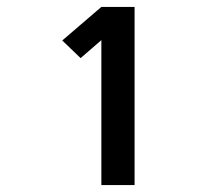

<svg xmlns="http://www.w3.org/2000/svg" viewBox="-20 -858 640 555"><path d="M273 -323V-742L213 -690L160 -741L273 -838H369V-323Z"/></svg>

Font: Iosevka Aile Extrabold
Style: Regular
Weight: 800
Designer: Belleve Invis
Foundry: Belleve Invis
Version: Version 27.3.5; ttfautohint (v1.8.4)